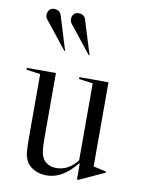

<svg xmlns="http://www.w3.org/2000/svg" viewBox="-81 -746 604 813"><g transform="rotate(10 221.5 -340.0)"><path d="M241 -416V-424H366V-62L421 -50V-45L312 5H306V-63L303 -64Q244 10 176 10Q145 10 121 -3Q97 -16 86 -39Q83 -46 80.5 -54Q78 -62 77 -74.5Q76 -87 75.5 -106Q75 -125 75 -153V-408L15 -416V-424H140V-153Q140 -114 142 -95Q144 -76 150 -63Q158 -46 174 -37Q190 -28 211 -28Q263 -28 301 -77V-408ZM267 -523 264 -522 199 -604Q179 -629 171 -639Q163 -649 163 -659Q163 -672 170 -681Q177 -690 191 -690Q215 -690 222 -669ZM162 -523 159 -522 94 -604Q74 -629 66 -639Q58 -649 58 -659Q58 -672 65 -681Q72 -690 86 -690Q110 -690 117 -669Z"/></g></svg>

Font: Libre Caslon Display
Style: Regular
Weight: 400
Designer: Pablo Impallari, Rodrigo Fuenzalida
Foundry: Pablo Impallari, Rodrigo Fuenzalida
Version: Version 1.002; ttfautohint (v1.5)